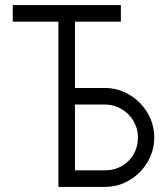

<svg xmlns="http://www.w3.org/2000/svg" viewBox="-20 -735 641 753"><path d="M392 -390Q431 -390 466 -374.5Q501 -359 527.5 -332.5Q554 -306 569.5 -271Q585 -236 585 -196Q585 -157 570 -122Q555 -87 529 -60.5Q503 -34 468 -18Q433 -2 392 -2H209V-650H30V-715H454V-650H274V-390ZM274 -67H392Q420 -67 443.5 -77Q467 -87 484.5 -104.5Q502 -122 511.5 -145.5Q521 -169 521 -196Q521 -222 511 -245.5Q501 -269 483.5 -286.5Q466 -304 442.5 -314.5Q419 -325 392 -325H274Z"/></svg>

Font: Fundamental  Brigade Scvhlank
Style: Regular
Weight: 100
Designer: Peter Wiegel, original typeface by Arno Drescher 1935
Foundry: Peter Wiegel
Version: Version 0.000 2012 initial release